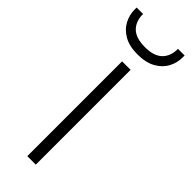

<svg xmlns="http://www.w3.org/2000/svg" viewBox="-267 -701 719 719"><g transform="rotate(45 93.0 -341.5)"><path d="M70 0V-502H115V0ZM92 -561Q49 -561 21 -577Q-7 -593 -20.5 -618.5Q-34 -644 -34 -672V-683H0Q0 -644 22.5 -622Q45 -600 93 -600Q140 -600 162.5 -622Q185 -644 185 -683H220V-672Q220 -644 206.5 -618.5Q193 -593 164.5 -577Q136 -561 92 -561Z"/></g></svg>

Font: DM Sans 16pt ExtraLight
Style: Regular
Weight: 250
Version: Version 4.004;gftools[0.9.30]